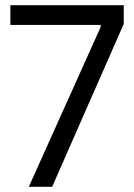

<svg xmlns="http://www.w3.org/2000/svg" viewBox="-20 -720 517 740"><path d="M91 0H181L457 -628V-700H20V-624H368V-616Z"/></svg>

Font: Fixel Text Regular
Style: Regular
Weight: 400
Width: 4
Designer: AlfaBravo + MacPaw
Foundry: Kyrylo Tkachov, Marchela Mozhyna, Serhii Makarenko, Maria Weinstein, Zakhar Kryvoshyya
Version: Version 1.211